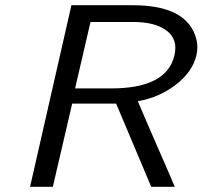

<svg xmlns="http://www.w3.org/2000/svg" viewBox="-20 -714 774 734"><path d="M95 0 253 -694H488Q698 -694 731 -563Q738 -533 731 -503Q716 -439 652 -390Q588 -341 507 -327Q523 -288 580 -157.5Q637 -27 648 0H558L424 -318H256L182 0ZM267 -376H405Q618 -376 647 -503Q661 -563 617.5 -596.5Q574 -630 489 -630H326Z"/></svg>

Font: Coval
Style: Light Italic
Weight: 300
Foundry: Context Ltd
Version: Version 001.000